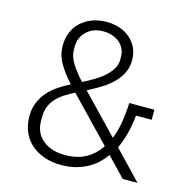

<svg xmlns="http://www.w3.org/2000/svg" viewBox="-106 -811 899 924"><g transform="rotate(15 343.5 -349.0)"><path d="M492 -95Q479 -76 460 -57Q441 -38 414.5 -22.5Q388 -7 354.5 2.5Q321 12 280 12Q230 12 191.5 -2Q153 -16 126 -41Q99 -66 85 -100.5Q71 -135 71 -175Q71 -215 84 -245.5Q97 -276 118 -299.5Q139 -323 166.5 -341.5Q194 -360 224 -375Q184 -419 161 -459Q138 -499 138 -547Q138 -582 150.5 -612Q163 -642 186 -663.5Q209 -685 241.5 -697.5Q274 -710 314 -710Q351 -710 381.5 -699Q412 -688 433.5 -668.5Q455 -649 467 -622.5Q479 -596 479 -564Q479 -529 465.5 -501Q452 -473 429 -449.5Q406 -426 374 -406Q342 -386 305 -367L486 -179Q502 -218 509.5 -264.5Q517 -311 519 -361H644V-311H566Q557 -216 522 -141L657 0H583ZM311 -662Q258 -662 226.5 -631Q195 -600 195 -555V-541Q195 -506 217 -471.5Q239 -437 273 -400Q303 -415 330.5 -431.5Q358 -448 378.5 -467Q399 -486 411 -506.5Q423 -527 423 -551V-564Q423 -587 414 -605.5Q405 -624 389.5 -636.5Q374 -649 353.5 -655.5Q333 -662 311 -662ZM131 -169Q131 -109 173 -74Q215 -39 284 -39Q345 -39 388 -63Q431 -87 459 -130L255 -342Q230 -329 207.5 -315Q185 -301 168 -283Q151 -265 141 -241.5Q131 -218 131 -186Z"/></g></svg>

Font: IBM Plex Sans KR Light
Style: Regular
Weight: 300
Designer: Mike Abbink; Paul van der Laan; Pieter van Rosmalen; Wujin Sim; Chorong Kim; Dohee Lee;
Foundry: Sandoll Inc.
Version: Version 1.001